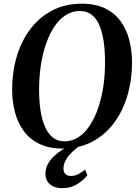

<svg xmlns="http://www.w3.org/2000/svg" viewBox="-20 -772 730 1012"><path d="M309.5 11Q238 11 187.2 -13.8Q136.5 -38.5 105 -81.5Q73.5 -124.5 58.8 -180.8Q44 -237 44 -300Q44 -391.5 68 -473Q92 -554.5 139 -617.5Q186 -680.5 254.5 -716.5Q323 -752.5 411.5 -752.5Q483.5 -752.5 534 -727.8Q584.5 -703 615.8 -660Q647 -617 661.2 -561.8Q675.5 -506.5 676 -444.5Q676 -353 652.2 -270.8Q628.5 -188.5 581.8 -125.2Q535 -62 466.8 -25.5Q398.5 11 309.5 11ZM320 -27Q360 -27 393.5 -49Q427 -71 453 -110.2Q479 -149.5 497.2 -202.2Q515.5 -255 524.8 -317.2Q534 -379.5 533.5 -447Q533.5 -504.5 526.5 -553Q519.5 -601.5 504.2 -637.8Q489 -674 463.5 -694Q438 -714 400 -714Q360 -714 326.5 -692.5Q293 -671 267 -632.2Q241 -593.5 222.8 -541.2Q204.5 -489 195.2 -427Q186 -365 186 -297.5Q186 -239.5 193.5 -190.2Q201 -141 217 -104.2Q233 -67.5 258.5 -47.2Q284 -27 320 -27ZM309.5 220Q267.5 220 243.5 199.5Q219.5 179 219.5 144Q219.5 117 231.5 94.2Q243.5 71.5 263.8 52.2Q284 33 309.2 16.8Q334.5 0.5 360 -13L390 -25.5L417 -15Q384.5 6.5 361.5 28.2Q338.5 50 326.5 72Q314.5 94 314.5 115.5Q314.5 135.5 325 145.5Q335.5 155.5 354 155.5Q373.5 155.5 391.2 146.8Q409 138 428.5 122L440.5 152Q421.5 176.5 387.5 198.2Q353.5 220 309.5 220Z"/></svg>

Font: Merriweather 96pt SemiBold
Style: Italic
Weight: 600
Italic angle: -7.8°
Version: Version 2.101